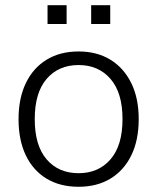

<svg xmlns="http://www.w3.org/2000/svg" viewBox="-20 -707 602 735"><path d="M281 8Q210 8 158.5 -23Q107 -54 79 -112Q51 -170 51 -251Q51 -331 79 -389Q107 -447 158.5 -478.5Q210 -510 281 -510Q351 -510 402.5 -478.5Q454 -447 482.5 -389Q511 -331 511 -251Q511 -170 482.5 -112Q454 -54 402.5 -23Q351 8 281 8ZM281 -44Q357 -44 403 -97Q449 -150 449 -251Q449 -352 403 -405Q357 -458 281 -458Q204 -458 158.5 -405Q113 -352 113 -251Q113 -150 158.5 -97Q204 -44 281 -44ZM329 -615V-687H402V-615ZM162 -615V-687H235V-615Z"/></svg>

Font: Mulish ExtraLight Light
Style: Regular
Weight: 300
Version: Version 3.603